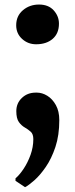

<svg xmlns="http://www.w3.org/2000/svg" viewBox="-20 -560 324 824"><path d="M135 -370Q100 -370 74.8 -393Q49.5 -416 49.5 -451.5Q49.5 -491.5 78.2 -516Q107 -540.5 147.5 -540.5Q188 -540.5 210.5 -515.5Q233 -490.5 233 -458.5Q233 -416.5 206 -393.2Q179 -370 135 -370ZM87 243 46.5 216V205.5Q64 190.5 81.5 164.2Q99 138 111 104.8Q123 71.5 123 37Q123 15.5 112 5.5Q101 -4.5 86.5 -12.8Q72 -21 61 -36.2Q50 -51.5 50 -83Q50 -117 74 -139.8Q98 -162.5 133 -162.5H138.5Q161 -162.5 183 -149Q205 -135.5 219.8 -109Q234.5 -82.5 234.5 -44.5Q234.5 20.5 217.8 70.8Q201 121 176.5 156.5Q152 192 127.8 213.5Q103.5 235 88 243Z"/></svg>

Font: Merriweather 48pt Black
Style: Regular
Weight: 900
Version: Version 2.100